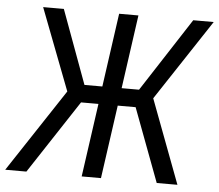

<svg xmlns="http://www.w3.org/2000/svg" viewBox="-57 -756 926 813"><g transform="rotate(5 406.5 -350.0)"><path d="M-6 0 227 -353 94 -700H182L297 -387H373L417 -700H499L455 -387H529L732 -700H819L592 -356L726 0H638L521 -312H445L401 0H319L363 -312H289L84 0Z"/></g></svg>

Font: Finlandica
Style: Italic
Weight: 400
Italic angle: -8°
Designer: Niklas Ekholm, Juho Hiilivirta, Jaakko Suomalainen
Foundry: Helsinki Type Studio
Version: Version 1.064